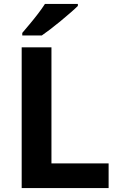

<svg xmlns="http://www.w3.org/2000/svg" viewBox="-20 -954 605 974"><path d="M90 0V-714H241V-125H531V0ZM375 -924Q361 -910 338 -890Q315 -870 288.5 -848Q262 -826 236.5 -806.5Q211 -787 192 -774H93V-787Q109 -806 130.5 -831.5Q152 -857 173 -884.5Q194 -912 208 -934H375Z"/></svg>

Font: Noto Sans Hebrew
Style: Bold
Weight: 700
Designer: Monotype Design Team
Foundry: Monotype Imaging Inc.
Version: Version 2.003